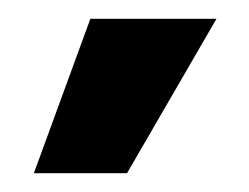

<svg xmlns="http://www.w3.org/2000/svg" viewBox="-20 -773 265 204"><path d="M76 -753H210L115 -589H16Z"/></svg>

Font: Palanquin Dark
Style: Regular
Weight: 400
Designer: Pria Ravichandran
Version: Version 1.000